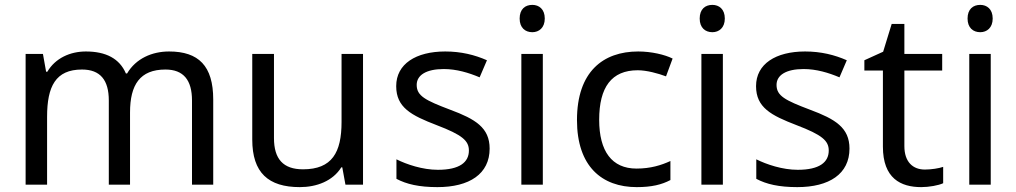

<svg xmlns="http://www.w3.org/2000/svg" viewBox="-20 -757 4166 787"><path d="M673 -546C603 -546 537 -517 501 -456H496C470 -517 414 -546 332 -546C268 -546 207 -519 174 -463H169L156 -536H85V0H173V-278C173 -403 208 -472 316 -472C391 -472 426 -429 426 -345V0H513V-296C513 -410 554 -472 658 -472C732 -472 767 -429 767 -345V0H854V-349C854 -487 794 -546 673 -546Z M1468 -536H1380V-257C1380 -132 1341 -63 1222 -63C1141 -63 1103 -105 1103 -191V-536H1014V-185C1014 -49 1080 10 1209 10C1278 10 1344 -15 1379 -71H1383L1396 0H1468Z M1987 -148C1987 -234 1928 -269 1826 -307C1723 -346 1688 -364 1688 -409C1688 -449 1727 -474 1799 -474C1851 -474 1901 -459 1946 -440L1976 -510C1926 -532 1870 -546 1805 -546C1685 -546 1604 -495 1604 -404C1604 -316 1666 -284 1770 -244C1875 -204 1902 -180 1902 -140C1902 -92 1864 -61 1775 -61C1712 -61 1647 -83 1605 -104V-24C1646 -2 1698 10 1773 10C1904 10 1987 -44 1987 -148Z M2162 -737C2133 -737 2110 -720 2110 -681C2110 -643 2133 -625 2162 -625C2189 -625 2213 -643 2213 -681C2213 -720 2189 -737 2162 -737ZM2205 -536H2117V0H2205Z M2590 10C2651 10 2692 0 2728 -19V-97C2691 -80 2647 -66 2589 -66C2488 -66 2436 -137 2436 -266C2436 -400 2487 -469 2594 -469C2631 -469 2678 -456 2710 -444L2737 -517C2705 -533 2650 -546 2596 -546C2452 -546 2345 -463 2345 -265C2345 -75 2447 10 2590 10Z M2900 -737C2871 -737 2848 -720 2848 -681C2848 -643 2871 -625 2900 -625C2927 -625 2951 -643 2951 -681C2951 -720 2927 -737 2900 -737ZM2943 -536H2855V0H2943Z M3462 -148C3462 -234 3403 -269 3301 -307C3198 -346 3163 -364 3163 -409C3163 -449 3202 -474 3274 -474C3326 -474 3376 -459 3421 -440L3451 -510C3401 -532 3345 -546 3280 -546C3160 -546 3079 -495 3079 -404C3079 -316 3141 -284 3245 -244C3350 -204 3377 -180 3377 -140C3377 -92 3339 -61 3250 -61C3187 -61 3122 -83 3080 -104V-24C3121 -2 3173 10 3248 10C3379 10 3462 -44 3462 -148Z M3771 -62C3722 -62 3687 -93 3687 -158V-468H3842V-536H3687V-659H3635L3600 -545L3523 -510V-468H3599V-156C3599 -26 3672 10 3756 10C3788 10 3827 3 3846 -6V-73C3829 -67 3797 -62 3771 -62Z M3998 -737C3969 -737 3946 -720 3946 -681C3946 -643 3969 -625 3998 -625C4025 -625 4049 -643 4049 -681C4049 -720 4025 -737 3998 -737ZM4041 -536H3953V0H4041Z"/></svg>

Font: Noto Sans Newa
Style: Regular
Weight: 400
Designer: Monotype Design Team
Foundry: Monotype Imaging Inc.
Version: Version 2.007